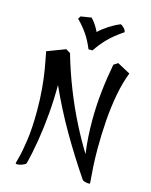

<svg xmlns="http://www.w3.org/2000/svg" viewBox="-134 -979 856 1092"><g transform="rotate(15 294.0 -433.0)"><path d="M77 28Q70 28 68 27Q66 26 66 24Q65 24 75 -12.5Q85 -49 95.5 -120.5Q106 -192 106 -297Q106 -365 100.5 -426.5Q95 -488 87 -535Q79 -582 73.5 -609Q68 -636 68 -636L176 -677L202 -661Q232 -557 271 -459Q310 -361 353 -277Q396 -193 436 -129Q429 -178 426 -227Q423 -276 423 -325Q423 -408 432 -492Q441 -576 457 -661L482 -677L558 -636Q535 -578 520.5 -502Q506 -426 500 -342.5Q494 -259 494 -178Q494 -122 497 -70.5Q500 -19 504 25Q504 28 495 28Q488 28 475 25Q462 22 457 14Q379 -101 310.5 -219Q242 -337 183 -468Q183 -384 176 -299.5Q169 -215 156 -136Q143 -57 126 9Q117 18 101 23Q85 28 77 28ZM298 -709Q279 -756 254.5 -792Q230 -828 196 -862L206 -878L269 -888Q299 -855 317 -816Q341 -839 373.5 -860Q406 -881 438 -894Q445 -893 458 -880Q471 -867 471 -856Q416 -819 382 -784Q348 -749 322 -709Z"/></g></svg>

Font: Julee
Style: Regular
Weight: 400
Designer: Julian Tunni
Foundry: Julian Tunni
Version: Version 1.002; ttfautohint (v1.8.4.7-5d5b);gftools[0.9.23]